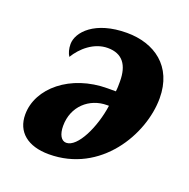

<svg xmlns="http://www.w3.org/2000/svg" viewBox="-104 -647 748 758"><g transform="rotate(20 269.5 -268.0)"><path d="M178 10C395 10 514 -195 514 -347C514 -482 420 -546 305 -546C171 -546 110 -479 110 -428C110 -409 115 -391 123 -379C148 -421 196 -464 254 -464C316 -464 344 -425 344 -356C344 -340 344 -326 342 -314H308C152 -314 37 -217 37 -106C37 -33 89 10 178 10ZM227 -56C206 -56 193 -79 193 -115C193 -197 254 -251 328 -251H336C323 -158 275 -56 227 -56Z"/></g></svg>

Font: Noto Serif Condensed Black
Style: Italic
Weight: 900
Width: 3
Italic angle: -12°
Designer: Monotype Design Team
Foundry: Monotype Imaging Inc.
Version: Version 2.013